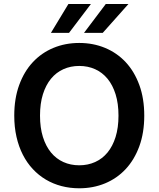

<svg xmlns="http://www.w3.org/2000/svg" viewBox="-20 -958 815 987"><path d="M721.6 -363.6Q721.6 -275.6 696.2 -206.1Q670.8 -136.7 626.1 -88.8Q581.3 -40.8 520.1 -15.4Q458.8 9.9 387.4 9.9Q339.8 9.9 296.3 -1.4Q252.8 -12.8 215.7 -34.8Q178.6 -56.8 148.6 -89Q118.6 -121.1 97.5 -162.5Q76.3 -203.8 64.8 -254.4Q53.3 -305 53.3 -363.6Q53.3 -451.7 78.7 -521.1Q104 -590.6 148.8 -638.5Q193.5 -686.4 254.6 -711.8Q315.7 -737.2 387.4 -737.2Q458.8 -737.2 520.1 -711.8Q581.3 -686.4 626.1 -638.5Q670.8 -590.6 696.2 -521.1Q721.6 -451.7 721.6 -363.6ZM589.1 -363.6Q589.1 -425.8 574.2 -473.4Q559.3 -521 532.7 -553.3Q506 -585.6 468.9 -602.3Q431.8 -619 387.4 -619Q343 -619 305.9 -602.3Q268.8 -585.6 242.2 -553.3Q215.6 -521 200.6 -473.4Q185.7 -425.8 185.7 -363.6Q185.7 -301.5 200.6 -253.9Q215.6 -206.3 242.2 -174Q268.8 -141.7 305.9 -125Q343 -108.3 387.4 -108.3Q431.8 -108.3 468.9 -125Q506 -141.7 532.7 -174Q559.3 -206.3 574.2 -253.9Q589.1 -301.5 589.1 -363.6ZM523.8 -937.5H640.3L508.2 -789.1H411.9ZM331.7 -937.5H447.4L334.9 -789.1H241.8Z"/></svg>

Font: Interop SemBd
Style: Regular
Weight: 600
Designer: Rasmus Andersson, Google, Jang Haemin
Foundry: jhaemin
Version: Version 1.008